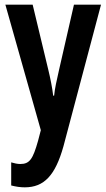

<svg xmlns="http://www.w3.org/2000/svg" viewBox="-20 -563 456 823"><path d="M3 -543 155 -5 143 41C121 119 107 140 67 140C55 140 41 137 28 133V232C48 237 66 240 86 240C169 240 217 189 252 64L413 -543H297L233 -263C223 -219 215 -184 212 -153H208C204 -187 196 -227 187 -264L120 -543Z"/></svg>

Font: Noto Sans Arabic UI XCn SmBd
Style: Regular
Weight: 600
Width: 2
Designer: Monotype Design Team, Nadine Chahine and Nizar Qandah
Foundry: Monotype Imaging Inc.
Version: Version 2.010